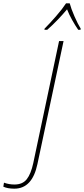

<svg xmlns="http://www.w3.org/2000/svg" viewBox="-176 -961 505 1154"><path d="M-90 173Q18 173 49 25L206 -714H179L24 19Q10 84 -15 116Q-40 148 -89 148Q-122 148 -152 137L-156 161Q-130 173 -90 173ZM91 -782H108Q140 -810 171.5 -843Q203 -876 227 -905Q239 -874 257.5 -841Q276 -808 294 -782H308L309 -789Q292 -816 271.5 -863Q251 -910 243 -941H221Q198 -906 160 -862.5Q122 -819 92 -789Z"/></svg>

Font: Noto Sans UI SemiCondensed Thin
Style: Italic
Weight: 250
Width: 4
Italic angle: -12°
Designer: Monotype Design Team
Foundry: Monotype Imaging Inc.
Version: Version 1.901